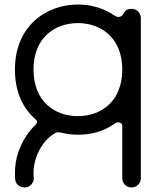

<svg xmlns="http://www.w3.org/2000/svg" viewBox="-20 -828 732 848"><path d="M139 -279C104 -246 78 -204 62 -159C51 -129 46 -97 46 -62C46 -53 46 -45 47 -36C49 -19 58 -8 75 -2C82 -1 86 0 88 0C105 0 120 -9 127 -28C130 -33 129 -38 129 -45C128 -52 128 -57 128 -64C128 -87 132 -110 140 -133C155 -176 181 -214 220 -238C226 -242 232 -244 239 -244C240 -244 244 -243 251 -242C275 -236 299 -233 324 -233C384 -233 440 -248 488 -283C492 -286 496 -287 500 -288C513 -288 520 -282 520 -270V-41C520 -18 538 0 561 0C584 0 602 -18 602 -41V-748C602 -771 584 -789 561 -789C544 -789 532 -782 525 -767C520 -758 512 -753 503 -753C498 -753 493 -755 488 -758C439 -791 385 -808 324 -808C187 -808 46 -716 46 -521C46 -417 84 -346 140 -298C143 -296 144 -293 144 -289C144 -286 142 -282 139 -279ZM324 -726C424 -726 520 -663 520 -521C520 -378 424 -315 324 -315C224 -315 128 -378 128 -521C128 -663 224 -726 324 -726Z"/></svg>

Font: Fabada
Style: Regular
Weight: 400
Designer: deFharo
Foundry: deFharo.com
Version: Version 4.000 2011 initial release